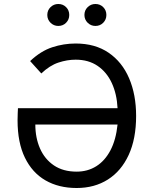

<svg xmlns="http://www.w3.org/2000/svg" viewBox="-20 -930 770 962"><path d="M364 12Q274.5 12 208 -26.2Q141.5 -64.5 104.8 -140Q68 -215.5 68 -327Q68 -348 68.8 -362.8Q69.5 -377.5 70 -388H569Q565.5 -459 540.2 -513.8Q515 -568.5 469.2 -599.8Q423.5 -631 359 -631Q316.5 -631 272.8 -616.5Q229 -602 187 -562L131 -624Q184.5 -674.5 241.8 -693.2Q299 -712 359 -712Q456.5 -712 524.2 -665.8Q592 -619.5 627 -537.5Q662 -455.5 662 -349Q662 -234.5 624.8 -153.8Q587.5 -73 520.5 -30.5Q453.5 12 364 12ZM364 -70Q419 -70 462.2 -97Q505.5 -124 533.2 -176.5Q561 -229 569 -306H157Q157 -239.5 180.5 -186Q204 -132.5 250.2 -101.2Q296.5 -70 364 -70ZM458 -800Q435.5 -800 419.2 -816Q403 -832 403 -855Q403 -878.5 419.2 -894.2Q435.5 -910 458 -910Q481.5 -910 497.2 -894.2Q513 -878.5 513 -855Q513 -832 497.2 -816Q481.5 -800 458 -800ZM272 -800Q249.5 -800 233.2 -816Q217 -832 217 -855Q217 -878.5 233.2 -894.2Q249.5 -910 272 -910Q295.5 -910 311.2 -894.2Q327 -878.5 327 -855Q327 -832 311.2 -816Q295.5 -800 272 -800Z"/></svg>

Font: Overpass
Style: Regular
Weight: 400
Designer: Delve Withrington, Dave Bailey, Thomas Jockin
Foundry: Delve Fonts LLC
Version: Version 4.000